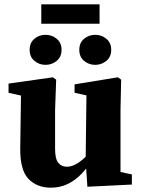

<svg xmlns="http://www.w3.org/2000/svg" viewBox="-20 -849 647 884"><path d="M214.5 15.1Q150 15.1 111.1 -25.4Q72.2 -65.9 73.2 -164.9L76.9 -433.8L108.5 -401.8L19.3 -421.8V-464.2L223 -493L238.6 -482.3L233.6 -342.7V-164Q233.6 -117.4 248.3 -99.4Q263 -81.4 288.2 -81.4Q308.2 -81.4 329.4 -93Q350.7 -104.7 370.9 -123.9Q391.1 -143 405.9 -163.7L428.7 -124.3H409.4Q386 -80.5 356 -49.3Q326.1 -18.2 290.9 -1.5Q255.7 15.1 214.5 15.1ZM382.4 10.8 374.3 -106.9V-108.2L378.1 -409.9L323.3 -421.8V-460.6L522.1 -493L537.8 -482.3L534.8 -342.7V-57.1L587.2 -45.9V0.7ZM189.8 -550.4Q160.2 -550.4 138.4 -568.8Q116.5 -587.1 116.5 -619.6Q116.5 -652.1 138.4 -670.4Q160.2 -688.7 189.8 -688.7Q218.7 -688.7 241.1 -670.4Q263.4 -652.1 263.4 -619.6Q263.4 -587.1 241.1 -568.8Q218.7 -550.4 189.8 -550.4ZM418.8 -550.4Q389 -550.4 367.1 -568.8Q345.1 -587.1 345.1 -619.6Q345.1 -652.1 367.1 -670.4Q389 -688.7 418.8 -688.7Q447.4 -688.7 469.7 -670.4Q492 -652.1 492 -619.6Q492 -587.1 469.7 -568.8Q447.4 -550.4 418.8 -550.4ZM170.1 -739.8V-829H438.4V-739.8Z"/></svg>

Font: Source Serif 4 Variable
Style: Regular
Weight: 400
Designer: Frank Grießhammer
Foundry: Adobe
Version: Version 4.005;hotconv 1.1.0;makeotfexe 2.6.0